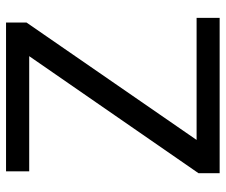

<svg xmlns="http://www.w3.org/2000/svg" viewBox="-76 -675 751 639"><g transform="rotate(-90 299.5 -355.5)"><path d="M559.6 -76.7V0H42.5V-70.3L432.1 -633.8H48.8V-710.9H543.9V-642.6L153.3 -76.7Z"/></g></svg>

Font: Vazirmatn FD
Style: Regular
Weight: 400
Designer: Saber Rastikerdar
Foundry: Saber Rastikerdar
Version: Version 33.001